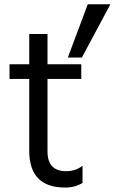

<svg xmlns="http://www.w3.org/2000/svg" viewBox="-20 -843 534 894"><path d="M24.4 -475.6V-543.9H116.2V-684.6H201.2V-543.9H358.4V-475.6H201.2V-137.7Q201.2 -45.9 288.1 -45.9Q332 -45.9 364.3 -71.3V8.8Q329.1 30.3 283.2 30.3Q116.2 30.3 116.2 -140.6V-475.6ZM295.9 -575.2 388.7 -823.2H494.1L361.3 -575.2Z"/></svg>

Font: GenEi M Gothic v2 Regular
Style: Regular
Weight: 400
Version: Version 2.0